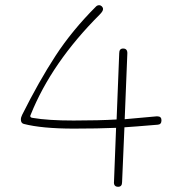

<svg xmlns="http://www.w3.org/2000/svg" viewBox="-20 -711 679 736"><path d="M583 -265Q599 -265 599 -250Q599 -234 585 -233Q490 -225 457 -223L448 -13Q448 5 433 5Q415 5 417 -15L425 -221Q355 -218 263 -218Q141 -218 71 -236Q60 -239 60 -253Q60 -261 65 -271Q129 -399 192.5 -496.5Q256 -594 348 -686Q353 -691 360 -691Q366 -691 370.5 -686.5Q375 -682 375 -676Q375 -668 362 -655Q178 -471 98 -272Q96 -268 96 -266Q96 -260 106 -259Q164 -249 262 -249Q359 -249 427 -253L437 -507Q437 -525 452 -525Q470 -525 468 -503L458 -254Q495 -257 580 -265Z"/></svg>

Font: Mali ExtraLight
Style: Regular
Weight: 275
Version: Version 1.000; ttfautohint (v1.6)